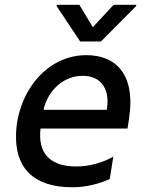

<svg xmlns="http://www.w3.org/2000/svg" viewBox="-20 -787 625 816"><path d="M463.1 -766.7 374.6 -671.5 317.1 -766.7H221.2L220.5 -761.4L320.7 -610.8H409.1L558.6 -761.4L559.3 -766.7ZM347.3 -552.6C171.9 -552.6 54 -387.4 48.3 -219.5C42.6 -77.4 118.6 8.9 287.3 8.9C346.6 8.9 401.6 -6 446.4 -25.9L461.6 -121.4C418 -96.6 362.6 -79.5 304 -79.5C188.2 -79.5 140.3 -139.9 152.3 -240.8H522L527.7 -278.4C559.3 -475.5 468.4 -552.6 347.3 -552.6ZM433.9 -320.3H165.1C181.8 -397.4 245.4 -464.8 331.7 -464.8C413.4 -464.8 448.2 -403.8 433.9 -320.3Z"/></svg>

Font: TID UI Medium
Style: Italic
Weight: 500
Italic angle: -9.39999°
Designer: The TID Project Authors
Foundry: Bakken & Bæck
Version: Version 1.001;hotconv 1.0.109;makeotfexe 2.5.65596